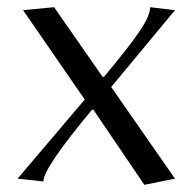

<svg xmlns="http://www.w3.org/2000/svg" viewBox="-20 -495 533 532"><path d="M43.9 -466.8 129.9 -475.1 264.2 -282.2H268.1Q333.5 -359.9 364.7 -405.3Q396 -450.7 396 -475.1L464.8 -466.8L288.1 -253.9L464.8 0L379.9 17.1L238.8 -190.9H234.9Q100.1 -29.3 100.1 7.8L28.8 0L214.8 -219.2Z"/></svg>

Font: Resagokr
Style: Regular
Weight: 500
Designer: gluk
Foundry: gluk
Version: Version 0.95